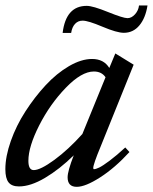

<svg xmlns="http://www.w3.org/2000/svg" viewBox="-22 -685 571 717"><path d="M440.4 -562.5Q414.6 -562.5 360.8 -585.2Q307.1 -607.9 286.6 -607.9Q269.5 -607.9 258.3 -595.9Q247.1 -584 243.7 -562H211.9Q224.1 -663.1 301.8 -663.1Q324.7 -663.1 381.3 -640.1Q438 -617.2 454.1 -617.2Q469.2 -617.2 482.2 -631.6Q495.1 -646 497.1 -664.6H528.8Q521.5 -617.7 498.5 -590.1Q475.6 -562.5 440.4 -562.5ZM48.8 11.2Q22 11.2 10 -3.9Q-2 -19 -2 -53.2Q-2 -100.6 18.3 -158.2Q38.6 -215.8 72.8 -268.8Q106.9 -321.8 148.2 -366.5Q189.5 -411.1 235.6 -438Q281.7 -464.8 321.8 -464.8Q365.7 -464.8 386.2 -431.2L408.7 -485.4L477.1 -443.4L354 -138.2Q326.2 -71.3 326.2 -57.6Q326.2 -53.2 329.1 -53.2Q335.4 -53.2 348.4 -59.3Q361.3 -65.4 387.5 -85Q413.6 -104.5 445.8 -134.3L461.4 -117.2Q406.7 -57.6 351.8 -22.5Q296.9 12.7 264.6 12.7Q230.5 12.7 230.5 -22.9Q230.5 -45.9 253.4 -105Q200.2 -52.7 146.2 -20.8Q92.3 11.2 48.8 11.2ZM84 -84.5Q84 -49.8 104 -49.8Q128.9 -49.8 181.2 -88.1Q233.4 -126.5 285.6 -184.6L372.1 -396.5Q357.4 -418 328.6 -418Q282.2 -418 223.4 -356.9Q164.6 -295.9 124.3 -216.6Q84 -137.2 84 -84.5Z"/></svg>

Font: Elstob 6pt Medium
Style: Italic
Weight: 500
Italic angle: -20°
Designer: Peter S. Baker
Version: Version 1.015